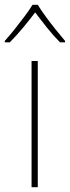

<svg xmlns="http://www.w3.org/2000/svg" viewBox="-42 -783 292 803"><path d="M116 0H90V-528H116ZM116 -763Q128 -743 148 -715.5Q168 -688 190 -660.5Q212 -633 230 -612V-606H209Q181 -634 153.5 -668.5Q126 -703 105 -731Q84 -703 55.5 -668.5Q27 -634 -1 -606H-22V-612Q-3 -633 19 -660.5Q41 -688 61.5 -715.5Q82 -743 94 -763Z"/></svg>

Font: Noto Sans Armenian Thin
Style: Regular
Weight: 250
Version: Version 2.007